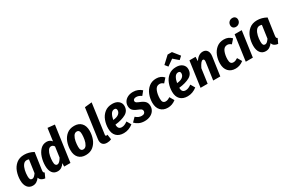

<svg xmlns="http://www.w3.org/2000/svg" viewBox="124 -2137 5137 3472"><g transform="rotate(-30 2693.0 -401.0)"><path d="M505 -496 455 -149Q453 -129 453 -123Q453 -108 458 -99Q463 -90 477 -84L432 14Q389 10 359 -10Q329 -30 319 -67Q290 -27 255 -5Q220 17 175 17Q103 17 63 -36.5Q23 -90 23 -181Q23 -272 52.5 -356Q82 -440 147 -494Q212 -548 312 -548Q410 -548 505 -496ZM174 -179Q174 -133 186.5 -114Q199 -95 224 -95Q247 -95 267.5 -113Q288 -131 311 -164L349 -432Q325 -440 304 -440Q260 -440 231 -401Q202 -362 188 -302Q174 -242 174 -179Z M1070 -742 966 0H835L837 -71Q810 -29 775 -6Q740 17 694 17Q622 17 583.5 -35.5Q545 -88 545 -183Q545 -270 571 -354Q597 -438 650.5 -493Q704 -548 781 -548Q849 -548 888 -496L924 -757ZM698 -182Q698 -134 711 -114Q724 -94 747 -94Q773 -94 796.5 -117Q820 -140 844 -181L874 -398Q861 -418 846.5 -427.5Q832 -437 812 -437Q773 -437 747 -396Q721 -355 709.5 -296Q698 -237 698 -182Z M1081 -199Q1081 -287 1110 -366.5Q1139 -446 1201 -497Q1263 -548 1357 -548Q1452 -548 1505 -491Q1558 -434 1558 -332Q1558 -245 1529 -165.5Q1500 -86 1438 -34.5Q1376 17 1282 17Q1187 17 1134 -39.5Q1081 -96 1081 -199ZM1407 -348Q1407 -394 1392 -415Q1377 -436 1347 -436Q1305 -436 1279 -394.5Q1253 -353 1242.5 -295Q1232 -237 1232 -183Q1232 -137 1247 -116Q1262 -95 1292 -95Q1334 -95 1360 -136.5Q1386 -178 1396.5 -236Q1407 -294 1407 -348Z M1760 -136 1759 -126Q1759 -103 1779 -103Q1789 -103 1801 -108L1816 -3Q1775 16 1724 16Q1669 16 1639 -13Q1609 -42 1609 -97Q1609 -112 1612 -130L1697 -742L1846 -758Z M2328 -406Q2328 -304 2241.5 -256Q2155 -208 2017 -193V-191Q2017 -140 2037.5 -117.5Q2058 -95 2096 -95Q2126 -95 2154 -106.5Q2182 -118 2218 -143L2270 -54Q2180 17 2075 17Q1976 17 1922 -38.5Q1868 -94 1868 -195Q1868 -284 1898 -364.5Q1928 -445 1992 -496.5Q2056 -548 2152 -548Q2234 -548 2281 -507.5Q2328 -467 2328 -406ZM2182 -401Q2182 -421 2171.5 -433.5Q2161 -446 2138 -446Q2092 -446 2064.5 -400.5Q2037 -355 2025 -286Q2106 -293 2144 -324.5Q2182 -356 2182 -401Z M2762 -480 2697 -400Q2643 -439 2589 -439Q2559 -439 2541.5 -426Q2524 -413 2524 -391Q2524 -370 2542 -356.5Q2560 -343 2614 -322Q2675 -298 2705 -262.5Q2735 -227 2735 -170Q2735 -116 2707 -73.5Q2679 -31 2628 -7Q2577 17 2511 17Q2447 17 2396.5 -5.5Q2346 -28 2311 -66L2388 -144Q2445 -92 2510 -92Q2547 -92 2566 -109Q2585 -126 2585 -151Q2585 -177 2567 -192Q2549 -207 2496 -228Q2434 -252 2405.5 -285.5Q2377 -319 2377 -374Q2377 -422 2402.5 -461.5Q2428 -501 2475 -524.5Q2522 -548 2585 -548Q2638 -548 2683.5 -530Q2729 -512 2762 -480Z M3226 -481 3153 -398Q3132 -416 3113 -424Q3094 -432 3072 -432Q3006 -432 2976.5 -360.5Q2947 -289 2947 -198Q2947 -145 2965 -123.5Q2983 -102 3017 -102Q3040 -102 3060.5 -110Q3081 -118 3109 -136L3163 -44Q3086 17 2995 17Q2900 17 2846 -41.5Q2792 -100 2792 -202Q2792 -289 2823 -368.5Q2854 -448 2916.5 -498Q2979 -548 3069 -548Q3164 -548 3226 -481Z M3661 -406Q3661 -304 3574.5 -256Q3488 -208 3350 -193V-191Q3350 -140 3370.5 -117.5Q3391 -95 3429 -95Q3459 -95 3487 -106.5Q3515 -118 3551 -143L3603 -54Q3513 17 3408 17Q3309 17 3255 -38.5Q3201 -94 3201 -195Q3201 -284 3231 -364.5Q3261 -445 3325 -496.5Q3389 -548 3485 -548Q3567 -548 3614 -507.5Q3661 -467 3661 -406ZM3515 -401Q3515 -421 3504.5 -433.5Q3494 -446 3471 -446Q3425 -446 3397.5 -400.5Q3370 -355 3358 -286Q3439 -293 3477 -324.5Q3515 -356 3515 -401ZM3372 -623 3323 -684 3468 -819H3558L3669 -680L3607 -623L3502 -714Z M4153 -423Q4153 -405 4150 -387L4095 0H3947L3998 -361Q3999 -368 3999 -380Q3999 -419 3972 -419Q3949 -419 3925 -388.5Q3901 -358 3873 -301L3831 0H3683L3757 -531H3885L3882 -442Q3952 -548 4042 -548Q4094 -548 4123.5 -514.5Q4153 -481 4153 -423Z M4640 -481 4567 -398Q4546 -416 4527 -424Q4508 -432 4486 -432Q4420 -432 4390.5 -360.5Q4361 -289 4361 -198Q4361 -145 4379 -123.5Q4397 -102 4431 -102Q4454 -102 4474.5 -110Q4495 -118 4523 -136L4577 -44Q4500 17 4409 17Q4314 17 4260 -41.5Q4206 -100 4206 -202Q4206 -289 4237 -368.5Q4268 -448 4330.5 -498Q4393 -548 4483 -548Q4578 -548 4640 -481Z M4849 -531 4775 0H4627L4701 -531ZM4712 -710Q4712 -752 4740 -779.5Q4768 -807 4810 -807Q4846 -807 4867 -786Q4888 -765 4888 -731Q4888 -689 4860 -661.5Q4832 -634 4791 -634Q4755 -634 4733.5 -655Q4712 -676 4712 -710Z M5369 -496 5319 -149Q5317 -129 5317 -123Q5317 -108 5322 -99Q5327 -90 5341 -84L5296 14Q5253 10 5223 -10Q5193 -30 5183 -67Q5154 -27 5119 -5Q5084 17 5039 17Q4967 17 4927 -36.5Q4887 -90 4887 -181Q4887 -272 4916.5 -356Q4946 -440 5011 -494Q5076 -548 5176 -548Q5274 -548 5369 -496ZM5038 -179Q5038 -133 5050.5 -114Q5063 -95 5088 -95Q5111 -95 5131.5 -113Q5152 -131 5175 -164L5213 -432Q5189 -440 5168 -440Q5124 -440 5095 -401Q5066 -362 5052 -302Q5038 -242 5038 -179Z"/></g></svg>

Font: Fira Sans Condensed
Style: Bold Italic
Weight: 700
Width: 3
Italic angle: -8°
Designer: Carrois Corporate & Edenspiekermann AG
Foundry: Carrois Corporate GbR & Edenspiekermann AG
Version: Version 4.203